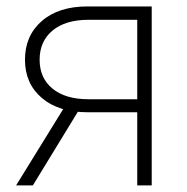

<svg xmlns="http://www.w3.org/2000/svg" viewBox="-20 -562 567 582"><path d="M439.9 0H396V-502H248Q178.7 -502 139.4 -469.5Q100.1 -437 100.1 -380.9Q100.1 -325.2 139.4 -293.2Q178.7 -261.2 247.6 -261.2H415.5V-221.7H245.6Q157.2 -221.7 106.4 -265.4Q55.7 -309.1 55.7 -380.9Q55.7 -453.6 106.4 -498Q157.2 -542.5 245.1 -542.5H439.9ZM79.6 0H28.8L180.7 -246.1H230Z"/></svg>

Font: Inter 16pt ExtraLight
Style: Regular
Weight: 250
Version: Version 4.001;git-66647c0bb